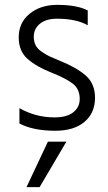

<svg xmlns="http://www.w3.org/2000/svg" viewBox="-20 -532 446 790"><path d="M371 -130Q371 -67 327.5 -30.5Q284 6 208 6Q116 6 60 -24V-87Q127 -49 204 -49Q255 -49 281.5 -70Q308 -91 308 -125Q308 -165 280.5 -187Q253 -209 190 -234Q129 -258 93 -290Q57 -322 57 -378Q57 -439 102 -475.5Q147 -512 215 -512Q297 -512 341 -489V-428Q294 -455 214 -455Q170 -455 144.5 -434.5Q119 -414 119 -381Q119 -361 126.5 -346Q134 -331 152.5 -318.5Q171 -306 184 -300Q197 -294 226 -282Q296 -254 333.5 -220.5Q371 -187 371 -130ZM143 238H89L177 51H253Z"/></svg>

Font: Hind Vadodara Light
Style: Regular
Weight: 300
Designer: Hitesh Malaviya
Foundry: Indian Type Foundry
Version: Version 1.000;PS 1.0;hotconv 1.0.86;makeotf.lib2.5.63406; tt